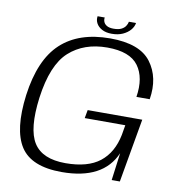

<svg xmlns="http://www.w3.org/2000/svg" viewBox="-86 -856 881 939"><g transform="rotate(10 355.0 -386.5)"><path d="M282 4Q487.5 4 548 -136.5L530 0H570.5L626 -316.5H355L347.5 -275.5H549L540.5 -226Q522.5 -136 462.8 -89Q403 -42 292.5 -42Q177.5 -42 134.5 -109.8Q91.5 -177.5 112 -335Q134.5 -502 208 -568.2Q281.5 -634.5 397 -634.5Q509.5 -634.5 551.8 -576.5Q594 -518.5 578.5 -421.5H644.5Q662.5 -531.5 606.5 -606.2Q550.5 -681 403 -681Q248 -681 159 -598.5Q70 -516 46 -336.5Q23.5 -162.5 77.2 -79.2Q131 4 282 4ZM405.5 -704.5Q437 -704.5 460 -715Q483 -725.5 497 -741.8Q511 -758 514 -777H478.5Q476.5 -765.5 469.2 -754.8Q462 -744 447.8 -737.2Q433.5 -730.5 410 -730.5Q389 -730.5 377 -737.5Q365 -744.5 360.8 -755Q356.5 -765.5 358.5 -777H323Q320 -758 328.8 -741.8Q337.5 -725.5 357 -715Q376.5 -704.5 405.5 -704.5Z"/></g></svg>

Font: Anybody SemiExpanded Light
Style: Italic
Weight: 300
Width: 6
Italic angle: -10°
Version: Version 1.113;gftools[0.9.25]